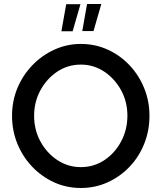

<svg xmlns="http://www.w3.org/2000/svg" viewBox="-20 -928 805 957"><path d="M725 -351Q725 -276 698.5 -210.5Q672 -145 625 -96Q578 -47 516 -19Q454 9 383 9Q311 9 249 -19.5Q187 -48 140 -97.5Q93 -147 66.5 -212Q40 -277 40 -351Q40 -425 67 -489.5Q94 -554 142 -603.5Q190 -653 252 -681Q314 -709 383 -709Q454 -709 516 -681Q578 -653 625 -603.5Q672 -554 698.5 -489Q725 -424 725 -351ZM615 -351Q615 -421 583.5 -478.5Q552 -536 499.5 -571Q447 -606 383 -606Q318 -606 265.5 -571Q213 -536 181.5 -478Q150 -420 150 -351Q150 -281 181.5 -223Q213 -165 266 -130Q319 -95 383 -95Q448 -95 500.5 -130Q553 -165 584 -223.5Q615 -282 615 -351ZM286 -772H342L381 -907H310ZM390 -773H446L485 -908H414Z"/></svg>

Font: Kulim Park SemiBold
Style: Regular
Weight: 600
Designer: Noponies / Dale Sattler
Foundry: Noponies
Version: Version 1.000; ttfautohint (v1.8.3)